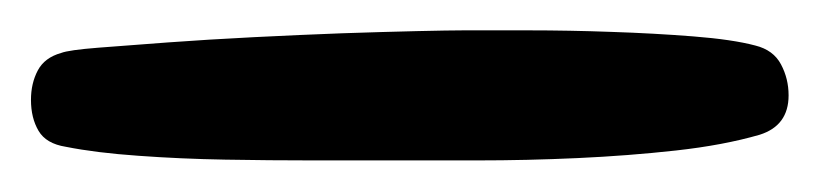

<svg xmlns="http://www.w3.org/2000/svg" viewBox="-20 -86 529 124"><path d="M489.3 -24.4Q489.3 -4.9 470.7 1Q447.3 7.8 416.5 11.2Q385.7 14.6 353 16.1Q320.3 17.6 288.1 17.6Q255.9 17.6 230.5 17.6Q210 17.6 182.1 17.6Q154.3 17.6 125.5 17.1Q96.7 16.6 69.3 14.6Q42 12.7 22.5 8.8Q9.8 6.8 4.9 -1.5Q0 -9.8 0 -21.5Q0 -32.2 4.4 -40.5Q8.8 -48.8 19.5 -51.8Q24.4 -53.7 43.5 -55.2Q62.5 -56.6 88.4 -58.6Q114.3 -60.5 144 -62Q173.8 -63.5 200.7 -64.5Q227.5 -65.4 249 -65.9Q270.5 -66.4 279.3 -66.4Q294.9 -66.4 321.3 -66.4Q347.7 -66.4 375 -65.4Q402.3 -64.5 427.7 -62.5Q453.1 -60.5 467.8 -56.6Q479.5 -53.7 484.4 -44.4Q489.3 -35.2 489.3 -24.4Z"/></svg>

Font: Chewy
Style: Regular
Weight: 400
Designer: Squid
Foundry: Font Diner, Inc DBA Sideshow
Version: Version 1.000